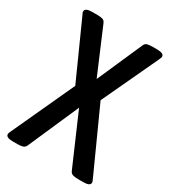

<svg xmlns="http://www.w3.org/2000/svg" viewBox="-173 -795 797 890"><g transform="rotate(30 225.5 -350.0)"><path d="M37 2Q0 2 0 -16Q0 -20 2 -24.5Q4 -29 7 -36L159 -366L25 -664Q22 -670 20 -674.5Q18 -679 18 -683Q18 -702 56 -702H84Q99 -702 110.5 -699Q122 -696 127 -683L229 -443L336 -686Q341 -697 352.5 -699.5Q364 -702 380 -702H403Q440 -702 440 -684Q440 -680 438 -675.5Q436 -671 433 -664L294 -367L444 -36Q447 -29 449 -24.5Q451 -20 451 -16Q451 2 415 2H387Q368 2 357.5 -1.5Q347 -5 342 -17L225 -287L106 -16Q101 -5 90.5 -1.5Q80 2 62 2Z"/></g></svg>

Font: Asap Condensed Medium
Style: Regular
Weight: 500
Width: 3
Designer: Pablo Cosgaya
Foundry: Omnibus-Type
Version: Version 3.001; ttfautohint (v1.8.4.7-5d5b)